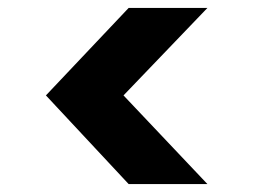

<svg xmlns="http://www.w3.org/2000/svg" viewBox="-20 -595 640 485"><path d="M305 -130 96 -354 305 -575H504L292 -354L504 -130Z"/></svg>

Font: Rethink Sans ExtraBold
Style: Regular
Weight: 800
Designer: The Rethink Sans project authors (Hans Thiessen). DM Sans designed by Colophon Foundry.
Foundry: Rethink Communications LLC
Version: Version 1.001